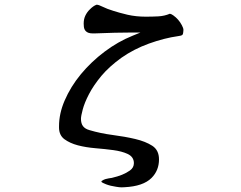

<svg xmlns="http://www.w3.org/2000/svg" viewBox="-20 -636 1040 829"><path d="M387.2 -491.7Q483.4 -495.6 548.8 -495.6H586.4L551.8 -481.4Q489.7 -456.5 431.9 -413.1Q374 -369.6 329.3 -315.7Q284.7 -261.7 258.8 -201.2Q234.9 -145.5 234.9 -91.3Q234.9 -87.4 234.9 -83Q235.8 -51.8 257.8 -35.2Q281.7 -17.6 316.4 -8.5Q351.1 0.5 391.6 3.9Q433.6 7.3 469.7 12.2Q505.9 17.1 530.3 28.3Q558.1 41 558.1 68.4Q558.1 87.9 541 100.1Q525.9 110.8 507.3 118.4Q488.8 126 461.9 132.3H460.9Q449.2 133.8 435.5 137.2Q427.7 139.6 421.9 143.6L419.4 145Q418 147 417.5 148.9Q421.4 153.3 438 159.7Q457 167 481.4 170.4Q495.6 172.9 504.4 172.9Q513.2 172.9 517.1 172.4Q598.1 168.5 634.3 132.3Q666.5 100.1 666.5 52.2Q666.5 12.2 637.5 -6.6Q608.4 -25.4 563.7 -35.9Q519 -46.4 466.3 -53.2Q413.6 -60.1 366.2 -74.2Q347.2 -79.6 338.4 -91.3Q329.6 -103 329.6 -123Q329.6 -134.8 337.2 -163.3Q344.7 -191.9 364 -229.2Q383.3 -266.6 417.5 -308.1Q452.1 -349.1 504.4 -386.7Q558.1 -424.3 623 -447.8Q689.5 -471.7 749 -480Q762.2 -481.4 767.6 -485.4L770 -490.2Q771.5 -496.1 772 -506.8Q772 -514.6 765.1 -527.3Q751.5 -553.2 728 -569.8Q719.7 -575.7 713.4 -576.7Q690.4 -566.9 664.1 -565.4Q637.7 -564 609.4 -564Q567.4 -564 530.8 -572.3Q494.1 -581.1 470.2 -588.9Q441.4 -597.7 423.6 -606.7Q405.8 -615.7 397 -615.7Q382.3 -610.4 367.2 -594.7Q356.4 -584.5 348.6 -568.8Q341.3 -553.7 341.3 -534.2Q341.3 -518.1 344.7 -510.3Q349.1 -499.5 361.3 -494.6Q368.7 -491.7 381.3 -491.7Q384.3 -491.7 387.2 -491.7Z"/></svg>

Font: Bakudai
Style: ExtraLight
Weight: 200
Version: Version 1.48